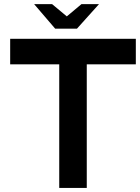

<svg xmlns="http://www.w3.org/2000/svg" viewBox="-20 -920 685 940"><path d="M29.8 -605V-730H645V-605H404.8V0H270V-605ZM356.9 -779.8H250L147 -899.9H234.9L307.1 -839.8L378.9 -899.9H464.8Z"/></svg>

Font: Miedinger*
Style: Bold
Weight: 700
Version: Version 001.000